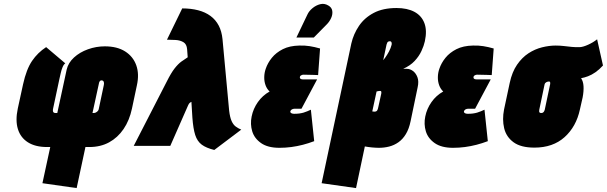

<svg xmlns="http://www.w3.org/2000/svg" viewBox="-20 -745 3104 982"><path d="M98 -314 71 -190Q58 -129 71.5 -85Q85 -41 123 -17Q161 7 221 7H237L197 192L372 217L417 7H437Q494 7 538 -17Q582 -41 612 -85Q642 -129 655 -190L680 -308Q693 -366 677 -411Q661 -456 620 -482Q579 -508 516 -508Q472 -508 430 -493Q388 -478 358.5 -451Q329 -424 321 -389L273 -167H263Q259 -167 255.5 -169Q252 -171 251 -175.5Q250 -180 251 -187L284 -342Q287 -354 290.5 -370.5Q294 -387 300 -401.5Q306 -416 314 -421L216 -504Q173 -476 144 -433.5Q115 -391 98 -314ZM459 -167H453L487 -323Q488 -326 489.5 -328.5Q491 -331 493.5 -332.5Q496 -334 499 -334Q504 -334 507 -331.5Q510 -329 511 -325.5Q512 -322 512 -318Q512 -314 511 -310L485 -187Q484 -181 479.5 -176.5Q475 -172 470 -169.5Q465 -167 459 -167Z M1152 -179 1118 -545Q1114 -585 1098.5 -614.5Q1083 -644 1056.5 -663.5Q1030 -683 993.5 -692.5Q957 -702 912 -702L834 -542Q856 -542 879 -540.5Q902 -539 918.5 -529Q935 -519 937 -493L940 -452Q924 -442 907.5 -430Q891 -418 873 -395Q855 -372 833 -328L664 1H851L942 -206Q946 -215 950 -218.5Q954 -222 956.5 -223Q959 -224 959 -224L964 -143Q968 -87 978.5 -54.5Q989 -22 1012 -5Q1035 12 1076 22L1214 -82Q1199 -88 1186 -97.5Q1173 -107 1164.5 -126Q1156 -145 1152 -179Z M1607 -361 1617 -497Q1589 -505 1563.5 -509Q1538 -513 1511 -512Q1461 -511 1426.5 -493.5Q1392 -476 1370.5 -449.5Q1349 -423 1339 -393Q1332 -373 1331.5 -351Q1331 -329 1338 -309.5Q1345 -290 1359 -277Q1323 -257 1299 -223Q1275 -189 1267 -149Q1259 -110 1270 -73.5Q1281 -37 1315.5 -13Q1350 11 1409 11Q1440 11 1470 7Q1500 3 1529 -4.5Q1558 -12 1587 -23L1570 -184Q1561 -180 1552 -176Q1543 -172 1532.5 -169Q1522 -166 1510.5 -164.5Q1499 -163 1485 -163Q1479 -163 1474 -164.5Q1469 -166 1466.5 -169Q1464 -172 1465 -176Q1466 -179 1468 -181.5Q1470 -184 1473 -185.5Q1476 -187 1479.5 -188Q1483 -189 1487 -189H1522L1602 -339H1529Q1524 -339 1520 -340.5Q1516 -342 1514.5 -345Q1513 -348 1514 -352Q1515 -356 1517.5 -358Q1520 -360 1524 -361.5Q1528 -363 1533 -363Q1544 -363 1555.5 -362.5Q1567 -362 1580 -362Q1593 -362 1607 -361ZM1651 -620Q1665 -634 1673.5 -652.5Q1682 -671 1679.5 -689Q1677 -707 1659 -717Q1639 -729 1617.5 -723.5Q1596 -718 1578 -703Q1560 -688 1552 -670L1496 -553H1585Z M1777 -523 1625 192 1801 217 1846 4Q1852 5 1861.5 6.5Q1871 8 1881.5 9Q1892 10 1902 10.5Q1912 11 1918 11Q1945 11 1970.5 4.5Q1996 -2 2018 -17.5Q2040 -33 2056 -59.5Q2072 -86 2080 -125L2116 -298Q2123 -329 2115 -350Q2107 -371 2092 -382Q2077 -393 2061 -393H2042Q2078 -409 2100.5 -433Q2123 -457 2135.5 -484Q2148 -511 2153 -534Q2165 -589 2150.5 -627Q2136 -665 2099.5 -684.5Q2063 -704 2008 -704Q1939 -704 1891.5 -679Q1844 -654 1816 -612.5Q1788 -571 1777 -523ZM1957 -517Q1959 -524 1961 -527.5Q1963 -531 1966.5 -532.5Q1970 -534 1974 -534Q1978 -534 1980 -532Q1982 -530 1983 -526.5Q1984 -523 1983 -516Q1981 -508 1977.5 -499Q1974 -490 1969.5 -481.5Q1965 -473 1960 -465Q1955 -457 1950 -450L1940 -437ZM1884 -175 1906 -277 1910 -278Q1912 -279 1914 -279Q1916 -279 1918.5 -279.5Q1921 -280 1923 -280Q1925 -280 1927 -279.5Q1929 -279 1929.5 -277.5Q1930 -276 1930.5 -273.5Q1931 -271 1930 -266L1915 -198Q1914 -192 1912.5 -187.5Q1911 -183 1909 -180Q1907 -177 1903.5 -175.5Q1900 -174 1895 -174Q1894 -174 1892.5 -174Q1891 -174 1889.5 -174.5Q1888 -175 1886.5 -175Q1885 -175 1884.5 -175Q1884 -175 1884 -175Z M2495 -361 2505 -497Q2477 -505 2451.5 -509Q2426 -513 2399 -512Q2349 -511 2314.5 -493.5Q2280 -476 2258.5 -449.5Q2237 -423 2227 -393Q2220 -373 2219.5 -351Q2219 -329 2226 -309.5Q2233 -290 2247 -277Q2211 -257 2187 -223Q2163 -189 2155 -149Q2147 -110 2158 -73.5Q2169 -37 2203.5 -13Q2238 11 2297 11Q2328 11 2358 7Q2388 3 2417 -4.5Q2446 -12 2475 -23L2458 -184Q2449 -180 2440 -176Q2431 -172 2420.5 -169Q2410 -166 2398.5 -164.5Q2387 -163 2373 -163Q2367 -163 2362 -164.5Q2357 -166 2354.5 -169Q2352 -172 2353 -176Q2354 -179 2356 -181.5Q2358 -184 2361 -185.5Q2364 -187 2367.5 -188Q2371 -189 2375 -189H2410L2490 -339H2417Q2412 -339 2408 -340.5Q2404 -342 2402.5 -345Q2401 -348 2402 -352Q2403 -356 2405.5 -358Q2408 -360 2412 -361.5Q2416 -363 2421 -363Q2432 -363 2443.5 -362.5Q2455 -362 2468 -362Q2481 -362 2495 -361Z M3064 -410 3034 -544Q3014 -528 2988.5 -516.5Q2963 -505 2947 -504Q2926 -503 2905.5 -505Q2885 -507 2864.5 -509.5Q2844 -512 2822 -512Q2789 -512 2752.5 -503Q2716 -494 2683 -472.5Q2650 -451 2624.5 -414Q2599 -377 2587 -321L2558 -185Q2548 -134 2558.5 -89.5Q2569 -45 2606.5 -17.5Q2644 10 2713 10Q2808 10 2867.5 -43.5Q2927 -97 2946 -185L2960 -247Q2966 -279 2964.5 -304Q2963 -329 2952 -345Q2969 -348 2987.5 -355Q3006 -362 3025.5 -375.5Q3045 -389 3064 -410ZM2793 -311 2766 -183Q2765 -179 2762.5 -175Q2760 -171 2756.5 -169Q2753 -167 2748 -167Q2743 -167 2740.5 -169Q2738 -171 2737.5 -175Q2737 -179 2738 -183L2765 -312Q2766 -317 2768.5 -320Q2771 -323 2774 -324.5Q2777 -326 2780 -327Q2783 -328 2786 -328Q2787 -328 2788 -328Q2789 -328 2790 -328Q2791 -328 2792 -327Q2793 -326 2793.5 -324.5Q2794 -323 2794 -321.5Q2794 -320 2794 -318.5Q2794 -317 2794 -315Q2794 -313 2793 -311Z"/></svg>

Font: Advent Pro Black
Style: Italic
Weight: 900
Italic angle: -12°
Version: Version 3.000